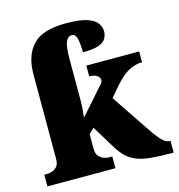

<svg xmlns="http://www.w3.org/2000/svg" viewBox="-112 -867 899 965"><g transform="rotate(-15 337.0 -384.0)"><path d="M16 0V-61H31Q40 -61 55 -65Q70 -69 82 -82Q94 -95 94 -121V-563Q94 -659 144 -713.5Q194 -768 317 -768Q391 -768 429 -754.5Q467 -741 480 -720.5Q493 -700 493 -680Q493 -660 483 -642.5Q473 -625 445 -615Q417 -605 363 -605Q363 -648 356.5 -675.5Q350 -703 330 -703Q311 -703 300 -679.5Q289 -656 289 -588V-379Q289 -354 287 -327Q285 -300 283 -286L410 -430Q415 -436 415.5 -441Q416 -446 416 -448Q416 -461 401.5 -470.5Q387 -480 362 -480V-536H637V-480Q603 -480 569 -462.5Q535 -445 496 -401L447 -344L580 -146Q608 -104 629 -82.5Q650 -61 669 -61H673V0H659Q596 0 553 -4.5Q510 -9 480.5 -21Q451 -33 429.5 -53.5Q408 -74 388 -107L316 -225L289 -199V-125Q289 -97 301 -83.5Q313 -70 328 -65.5Q343 -61 351 -61H370V0Z"/></g></svg>

Font: Noto Serif Black
Style: Regular
Weight: 900
Designer: Monotype Design Team
Foundry: Monotype Imaging Inc.
Version: Version 2.014; ttfautohint (v1.8.4.7-5d5b)